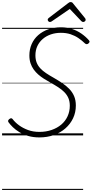

<svg xmlns="http://www.w3.org/2000/svg" viewBox="-20 -1300 880 1843"><path d="M358 19Q299 19 251 5Q203 -9 166 -31.5Q129 -54 103 -79.5Q77 -105 62 -126Q56 -135 58 -142Q60 -149 69 -157Q81 -166 88 -165Q95 -164 101 -157Q125 -125 162.5 -97.5Q200 -70 249 -52Q298 -34 359 -34Q422 -34 475.5 -52.5Q529 -71 568 -104Q607 -137 628.5 -183.5Q650 -230 650 -285Q650 -326 637 -357Q624 -388 599.5 -413.5Q575 -439 540.5 -461.5Q506 -484 463 -508Q432 -525 402 -544Q372 -563 347 -585Q322 -607 303 -633.5Q284 -660 273 -693Q262 -726 262 -768Q262 -827 284 -877Q306 -927 347 -963Q388 -999 443.5 -1018.5Q499 -1038 565 -1038Q623 -1038 671.5 -1022Q720 -1006 760.5 -978Q801 -950 833 -914Q841 -905 839.5 -898Q838 -891 829 -883Q821 -876 812.5 -876Q804 -876 796 -883Q766 -912 732 -935Q698 -958 657 -971.5Q616 -985 564 -985Q512 -985 467.5 -969.5Q423 -954 390 -925.5Q357 -897 338.5 -857.5Q320 -818 320 -769Q320 -729 332 -699Q344 -669 366.5 -644.5Q389 -620 422 -598Q455 -576 496 -553Q538 -529 576 -503.5Q614 -478 644 -447.5Q674 -417 691 -378Q708 -339 708 -287Q708 -221 681.5 -165Q655 -109 607.5 -67.5Q560 -26 496.5 -3.5Q433 19 358 19ZM459 -1089Q450 -1089 444 -1096Q438 -1103 438 -1110Q438 -1116 440.5 -1119.5Q443 -1123 447 -1127L629 -1266Q638 -1274 644.5 -1277Q651 -1280 659 -1280Q666 -1280 672 -1276.5Q678 -1273 683 -1265L797 -1125Q800 -1121 801 -1117Q802 -1113 802 -1109Q802 -1100 794 -1094.5Q786 -1089 778 -1089Q773 -1089 768 -1091.5Q763 -1094 759 -1099L650 -1214L481 -1098Q474 -1093 469.5 -1091Q465 -1089 459 -1089ZM0 513H778V523H0ZM0 -20H778V0H0ZM0 -505H778V-500H0ZM0 -1033H778V-1023H0Z"/></svg>

Font: Playwrite IN Guides
Style: Regular
Weight: 400
Designer: Veronika Burian, José Scaglione
Foundry: TypeTogether
Version: Version 1.003